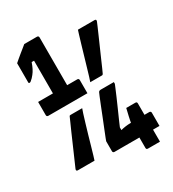

<svg xmlns="http://www.w3.org/2000/svg" viewBox="-212 -912 1024 1134"><g transform="rotate(-30 300.0 -345.0)"><path d="M359 -405Q362 -412 369 -435Q376 -458 385.5 -490.5Q395 -523 405.5 -558.5Q416 -594 425.5 -626.5Q435 -659 442 -681.5Q449 -704 451 -710Q455 -710 471.5 -710Q488 -710 508.5 -710Q529 -710 545 -710Q561 -710 565 -710Q571 -710 573 -706.5Q575 -703 573 -697Q570 -690 561 -668.5Q552 -647 538.5 -617Q525 -587 511 -554.5Q497 -522 483.5 -492Q470 -462 461 -440.5Q452 -419 448 -412Q446 -408 444 -406.5Q442 -405 438 -405Q433 -405 416 -405Q399 -405 382 -405Q365 -405 359 -405ZM241 -296Q238 -289 230.5 -265.5Q223 -242 213.5 -210Q204 -178 193.5 -142.5Q183 -107 174 -74.5Q165 -42 158 -19.5Q151 3 149 9Q145 9 129.5 9Q114 9 94.5 9Q75 9 58.5 9Q42 9 35 9Q29 9 27 5.5Q25 2 27 -4Q30 -10 39 -31.5Q48 -53 61.5 -83Q75 -113 89 -146Q103 -179 116.5 -209Q130 -239 139.5 -260.5Q149 -282 152 -289Q154 -294 156 -295Q158 -296 162 -296Q169 -296 184.5 -296Q200 -296 217 -296Q234 -296 241 -296ZM34 -458H301Q306 -458 309 -455Q312 -452 312 -447Q312 -443 312 -430.5Q312 -418 312 -402.5Q312 -387 312 -374Q312 -361 312 -357H45Q40 -357 37 -360Q34 -363 34 -368Q34 -376 34 -385Q34 -394 34 -405.5Q34 -417 34 -430.5Q34 -444 34 -458ZM232 -396H129L135 -413Q135 -419 135 -424Q135 -429 135 -433.5Q135 -438 135 -442Q135 -444 135 -465.5Q135 -487 135 -519Q135 -551 135 -587Q135 -623 135 -656Q135 -689 135 -711L155 -681H102L127 -707Q119 -680 111 -660.5Q103 -641 94 -627Q85 -613 71 -598Q60 -587 55.5 -584Q51 -581 47 -581Q44 -581 42.5 -582.5Q41 -584 41 -588V-718Q51 -727 62.5 -736.5Q74 -746 86 -756Q100 -767 112 -777Q124 -787 134 -795Q139 -795 151.5 -795Q164 -795 179 -795Q194 -795 205.5 -795Q217 -795 221 -795Q226 -795 229 -792Q232 -789 232 -784Q232 -782 232 -753.5Q232 -725 232 -681.5Q232 -638 232 -590Q232 -542 232 -498.5Q232 -455 232 -427Q232 -399 232 -396ZM540 105Q536 105 524.5 105Q513 105 499 105Q485 105 473.5 105Q462 105 458 105Q453 105 450 102.5Q447 100 447 94V-75Q447 -77 449.5 -89.5Q452 -102 455.5 -118Q459 -134 462.5 -147.5Q466 -161 467 -167H529Q535 -167 537.5 -164Q540 -161 540 -156V54Q540 61 540 79Q540 97 540 105ZM584 23H277Q272 23 269 20Q266 17 266 12V-56Q266 -57 273.5 -76Q281 -95 293 -125Q305 -155 318.5 -188.5Q332 -222 344 -253Q356 -284 365 -305Q374 -326 375 -328Q378 -333 381.5 -334.5Q385 -336 389 -336Q393 -336 406 -336Q419 -336 434.5 -336Q450 -336 463 -336Q476 -336 480 -336V-324Q479 -321 470.5 -301Q462 -281 449.5 -251.5Q437 -222 422.5 -190Q408 -158 395 -128Q382 -98 373 -77Q364 -56 362 -51L377 -106V-48L361 -63Q378 -69 393.5 -72Q409 -75 427 -76.5Q445 -78 468 -78H573Q578 -78 581 -75Q584 -72 584 -67Q584 -63 584 -50.5Q584 -38 584 -22.5Q584 -7 584 6Q584 19 584 23Z"/></g></svg>

Font: Recursive Monospace
Style: Bold
Weight: 700
Version: Version 1.047